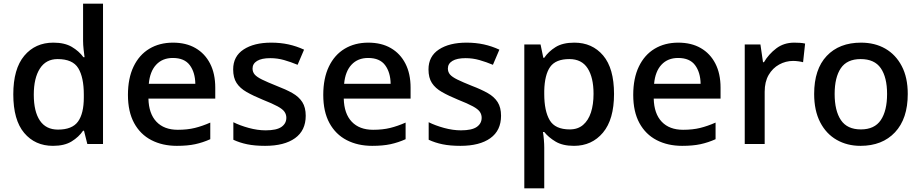

<svg xmlns="http://www.w3.org/2000/svg" viewBox="-20 -780 4988 1040"><path d="M267 10Q170 10 111 -60Q52 -130 52 -269Q52 -407 111.5 -478Q171 -549 269 -549Q330 -549 369 -526Q408 -503 432 -470H438Q436 -484 433 -511Q430 -538 430 -559V-760H538V0H453L435 -72H430Q407 -38 368 -14Q329 10 267 10ZM294 -78Q371 -78 402.5 -121.5Q434 -165 434 -252V-268Q434 -361 404 -410.5Q374 -460 292 -460Q229 -460 196 -408.5Q163 -357 163 -267Q163 -176 196 -127Q229 -78 294 -78Z M917 -549Q988 -549 1039 -519.5Q1090 -490 1118 -435.5Q1146 -381 1146 -305V-246H784Q786 -164 827.5 -120.5Q869 -77 943 -77Q995 -77 1035.5 -87Q1076 -97 1119 -116V-26Q1079 -8 1037.5 1Q996 10 938 10Q860 10 800 -21Q740 -52 706.5 -113.5Q673 -175 673 -266Q673 -356 703.5 -419.5Q734 -483 789 -516Q844 -549 917 -549ZM916 -466Q860 -466 826 -429.5Q792 -393 786 -326H1038Q1037 -388 1008 -427Q979 -466 916 -466Z M1636 -153Q1636 -73 1578 -31.5Q1520 10 1416 10Q1360 10 1319 1.5Q1278 -7 1244 -23V-118Q1280 -100 1327.5 -87Q1375 -74 1419 -74Q1478 -74 1504.5 -92.5Q1531 -111 1531 -142Q1531 -160 1521 -174.5Q1511 -189 1483.5 -204Q1456 -219 1403 -240Q1352 -261 1316 -281.5Q1280 -302 1261.5 -330.5Q1243 -359 1243 -404Q1243 -475 1299.5 -512Q1356 -549 1449 -549Q1499 -549 1542.5 -539.5Q1586 -530 1627 -511L1592 -429Q1556 -444 1519.5 -454.5Q1483 -465 1444 -465Q1397 -465 1372.5 -450Q1348 -435 1348 -409Q1348 -390 1359.5 -376.5Q1371 -363 1399.5 -349Q1428 -335 1478 -315Q1528 -296 1563.5 -276Q1599 -256 1617.5 -227Q1636 -198 1636 -153Z M1975 -549Q2046 -549 2097 -519.5Q2148 -490 2176 -435.5Q2204 -381 2204 -305V-246H1842Q1844 -164 1885.5 -120.5Q1927 -77 2001 -77Q2053 -77 2093.5 -87Q2134 -97 2177 -116V-26Q2137 -8 2095.5 1Q2054 10 1996 10Q1918 10 1858 -21Q1798 -52 1764.5 -113.5Q1731 -175 1731 -266Q1731 -356 1761.5 -419.5Q1792 -483 1847 -516Q1902 -549 1975 -549ZM1974 -466Q1918 -466 1884 -429.5Q1850 -393 1844 -326H2096Q2095 -388 2066 -427Q2037 -466 1974 -466Z M2694 -153Q2694 -73 2636 -31.5Q2578 10 2474 10Q2418 10 2377 1.5Q2336 -7 2302 -23V-118Q2338 -100 2385.5 -87Q2433 -74 2477 -74Q2536 -74 2562.5 -92.5Q2589 -111 2589 -142Q2589 -160 2579 -174.5Q2569 -189 2541.5 -204Q2514 -219 2461 -240Q2410 -261 2374 -281.5Q2338 -302 2319.5 -330.5Q2301 -359 2301 -404Q2301 -475 2357.5 -512Q2414 -549 2507 -549Q2557 -549 2600.5 -539.5Q2644 -530 2685 -511L2650 -429Q2614 -444 2577.5 -454.5Q2541 -465 2502 -465Q2455 -465 2430.5 -450Q2406 -435 2406 -409Q2406 -390 2417.5 -376.5Q2429 -363 2457.5 -349Q2486 -335 2536 -315Q2586 -296 2621.5 -276Q2657 -256 2675.5 -227Q2694 -198 2694 -153Z M3091 -549Q3188 -549 3247 -479.5Q3306 -410 3306 -271Q3306 -133 3246 -61.5Q3186 10 3089 10Q3028 10 2989.5 -13Q2951 -36 2928 -65H2921Q2924 -48 2926 -23.5Q2928 1 2928 20V240H2820V-539H2908L2923 -467H2928Q2951 -501 2989.5 -525Q3028 -549 3091 -549ZM3064 -460Q2990 -460 2960 -417.5Q2930 -375 2928 -288V-271Q2928 -179 2957.5 -129Q2987 -79 3066 -79Q3110 -79 3138.5 -103.5Q3167 -128 3181 -171Q3195 -214 3195 -272Q3195 -360 3163 -410Q3131 -460 3064 -460Z M3654 -549Q3725 -549 3776 -519.5Q3827 -490 3855 -435.5Q3883 -381 3883 -305V-246H3521Q3523 -164 3564.5 -120.5Q3606 -77 3680 -77Q3732 -77 3772.5 -87Q3813 -97 3856 -116V-26Q3816 -8 3774.5 1Q3733 10 3675 10Q3597 10 3537 -21Q3477 -52 3443.5 -113.5Q3410 -175 3410 -266Q3410 -356 3440.5 -419.5Q3471 -483 3526 -516Q3581 -549 3654 -549ZM3653 -466Q3597 -466 3563 -429.5Q3529 -393 3523 -326H3775Q3774 -388 3745 -427Q3716 -466 3653 -466Z M4282 -549Q4296 -549 4312.5 -548Q4329 -547 4341 -544L4330 -443Q4319 -446 4304 -448Q4289 -450 4276 -450Q4236 -450 4200.5 -430.5Q4165 -411 4143.5 -374Q4122 -337 4122 -283V0H4014V-539H4099L4113 -443H4118Q4144 -487 4185 -518Q4226 -549 4282 -549Z M4897 -271Q4897 -137 4828 -63.5Q4759 10 4641 10Q4569 10 4512 -22.5Q4455 -55 4422.5 -118Q4390 -181 4390 -271Q4390 -405 4458 -477Q4526 -549 4644 -549Q4719 -549 4775.5 -516.5Q4832 -484 4864.5 -422Q4897 -360 4897 -271ZM4501 -271Q4501 -180 4535 -129.5Q4569 -79 4643 -79Q4717 -79 4751 -129.5Q4785 -180 4785 -271Q4785 -361 4751 -410.5Q4717 -460 4642 -460Q4568 -460 4534.5 -410.5Q4501 -361 4501 -271Z"/></svg>

Font: Noto Sans Javanese Medium
Style: Regular
Weight: 500
Version: Version 2.004